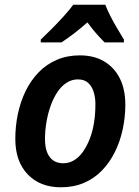

<svg xmlns="http://www.w3.org/2000/svg" viewBox="-20 -786 591 815"><path d="M238 9Q150 9 97.5 -46Q45 -101 45 -196Q45 -251 56 -303Q67 -355 89 -400Q111 -445 144 -479Q177 -513 221 -532Q265 -551 319 -551Q379 -551 422 -525.5Q465 -500 488.5 -453.5Q512 -407 512 -341Q512 -289 501 -237.5Q490 -186 468 -141.5Q446 -97 413.5 -63Q381 -29 337 -10Q293 9 238 9ZM249 -93Q273 -93 294 -105.5Q315 -118 331.5 -141Q348 -164 360.5 -195.5Q373 -227 379 -264.5Q385 -302 385 -344Q385 -372 377.5 -396Q370 -420 354 -434.5Q338 -449 310 -449Q284 -449 261.5 -434Q239 -419 222.5 -393.5Q206 -368 194.5 -335.5Q183 -303 177 -267Q171 -231 171 -196Q171 -146 191 -119.5Q211 -93 249 -93ZM153 -618Q172 -636 198 -662Q224 -688 249.5 -716Q275 -744 291 -766H427Q436 -742 450 -715Q464 -688 479 -663Q494 -638 506 -618V-606H424Q414 -616 401 -630Q388 -644 375 -660Q362 -676 351 -691Q323 -666 295.5 -645Q268 -624 241 -606H153Z"/></svg>

Font: Noto Sans Display SemiBold
Style: Italic
Weight: 600
Italic angle: -12°
Designer: Monotype Design Team
Foundry: Monotype Imaging Inc.
Version: Version 2.003